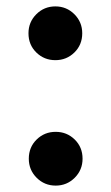

<svg xmlns="http://www.w3.org/2000/svg" viewBox="-20 -571 347 600"><path d="M70 -75Q70 -111 94.5 -135Q119 -159 154 -159Q189 -159 213.5 -135Q238 -111 238 -75Q238 -40 213.5 -15.5Q189 9 154 9Q119 9 94.5 -15.5Q70 -40 70 -75ZM153 -551Q188 -551 212.5 -526.5Q237 -502 237 -467Q237 -431 212.5 -407Q188 -383 153 -383Q118 -383 93.5 -407Q69 -431 69 -467Q69 -502 93.5 -526.5Q118 -551 153 -551Z"/></svg>

Font: Application Semibold
Style: Regular
Weight: 600
Designer: Wei Huang
Foundry: Wei Huang
Version: Version 0.012